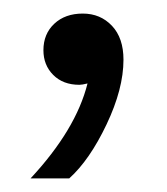

<svg xmlns="http://www.w3.org/2000/svg" viewBox="-20 -121 246 283"><path d="M25 142Q92 70 109 2Q101 4 97 4Q73 4 58.5 -10.5Q44 -25 44 -47Q44 -71 60 -86Q76 -101 102 -101Q128 -101 145 -83Q162 -65 162 -33Q162 10 137 62.5Q112 115 82 142Z"/></svg>

Font: Mona Sans Medium
Style: Regular
Weight: 500
Designer: Deni Anggara
Foundry: GitHub
Version: Version 2.000;Glyphs 3.2.3 (3260)